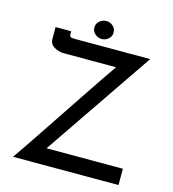

<svg xmlns="http://www.w3.org/2000/svg" viewBox="-124 -967 962 1069"><g transform="rotate(15 356.5 -432.5)"><path d="M50 0Q64 -20 94.5 -64.5Q125 -109 165 -169Q205 -229 249.5 -295.5Q294 -362 337 -426.5Q380 -491 416 -544Q452 -597 475 -630H174Q144 -630 118 -645.5Q92 -661 92 -691V-759H182V-746Q182 -729 189 -726Q196 -723 214 -723H647L218 -94H658V0ZM301 -813Q301 -836 318.5 -850.5Q336 -865 357 -865Q378 -865 395 -850.5Q412 -836 412 -813Q412 -790 395 -775.5Q378 -761 357 -761Q336 -761 318.5 -775.5Q301 -790 301 -813Z"/></g></svg>

Font: Synthetic
Style: Regular
Weight: 400
Designer: Santiago Orozco
Foundry: Typemade
Version: Version 2.000; ttfautohint (v1.8.4.7-5d5b)